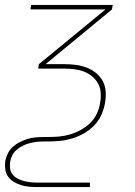

<svg xmlns="http://www.w3.org/2000/svg" viewBox="-24 -540 544 775"><path d="M339 215H125Q109 215 92.5 213.5Q76 212 60.5 207Q45 202 31.5 194Q18 186 9 173.5Q0 161 -2.5 144.5Q-5 128 -3 111Q0 95 7.5 79.5Q15 64 28 52.5Q41 41 57 33Q73 25 88.5 20.5Q104 16 120.5 14.5Q137 13 153 13H171Q193 13 215 11Q237 9 259 2.5Q281 -4 302 -15.5Q323 -27 340 -43.5Q357 -60 367 -81.5Q377 -103 380 -125Q384 -145 382.5 -165.5Q381 -186 372 -202.5Q363 -219 348 -231.5Q333 -244 315 -251Q297 -258 277 -260.5Q257 -263 236 -263H130L133 -281L402 -502H99L102 -520H431L428 -502L160 -281H237Q260 -281 282.5 -278Q305 -275 326 -267Q347 -259 363.5 -245.5Q380 -232 390.5 -213Q401 -194 402.5 -171Q404 -148 400 -125Q396 -101 385.5 -77Q375 -53 356.5 -34Q338 -15 315.5 -2Q293 11 268.5 18.5Q244 26 219.5 28.5Q195 31 171 31H153Q140 31 125.5 32.5Q111 34 97 37.5Q83 41 69.5 47.5Q56 54 44 64Q32 74 25.5 87Q19 100 17 114Q15 128 17 141.5Q19 155 27.5 165Q36 175 47.5 181Q59 187 72 190.5Q85 194 98.5 195.5Q112 197 125 197H339Z"/></svg>

Font: Iosevka Thin
Style: Italic
Weight: 100
Italic angle: -9°
Monospace: yes
Designer: Belleve Invis
Foundry: Belleve Invis
Version: Version 32.5.0; ttfautohint (v1.8.4)